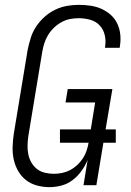

<svg xmlns="http://www.w3.org/2000/svg" viewBox="-20 -763 540 791"><path d="M184 8Q157 8 131.5 1Q106 -6 86.5 -21.5Q67 -37 54.5 -59Q42 -81 36.5 -106.5Q31 -132 32 -159Q33 -186 37 -213L94 -558Q99 -582 106.5 -606.5Q114 -631 128.5 -653Q143 -675 163 -693Q183 -711 206.5 -722.5Q230 -734 255 -738.5Q280 -743 304 -743Q329 -743 353 -739.5Q377 -736 398 -726.5Q419 -717 436 -702Q453 -687 463 -666Q473 -645 475.5 -621Q478 -597 474 -573Q474 -571 473.5 -569.5Q473 -568 473 -566H412Q413 -567 413 -568.5Q413 -570 413 -571Q417 -595 411.5 -618.5Q406 -642 390.5 -658.5Q375 -675 352 -681.5Q329 -688 304 -688Q286 -688 268 -684.5Q250 -681 233 -671.5Q216 -662 202 -648.5Q188 -635 178 -618.5Q168 -602 162.5 -584.5Q157 -567 154 -549L97 -204Q94 -184 93.5 -165Q93 -146 96.5 -128Q100 -110 109 -94Q118 -78 132 -67Q146 -56 164.5 -51.5Q183 -47 202 -47Q202 -47 202 -47Q202 -47 202 -47Q219 -47 236 -50.5Q253 -54 268.5 -62Q284 -70 297.5 -82.5Q311 -95 321 -110Q331 -125 336.5 -141.5Q342 -158 345 -175H227V-230H354L372 -341H250L259 -396H443L415 -230H457V-175H406L377 0H324L341 -104Q331 -80 315.5 -58.5Q300 -37 279 -21Q258 -5 233 1.5Q208 8 184 8Z"/></svg>

Font: Iosevka Curly Light Oblique
Style: Regular
Weight: 300
Italic angle: -9°
Monospace: yes
Designer: Belleve Invis
Foundry: Belleve Invis
Version: Version 11.1.0; ttfautohint (v1.8.3)